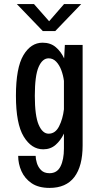

<svg xmlns="http://www.w3.org/2000/svg" viewBox="-20 -720 490 940"><path d="M191.5 11Q134 11 96 -51.5Q58 -114 58 -251Q58 -388 94.5 -449.5Q131 -511 188.5 -511Q227.5 -511 253.2 -489Q279 -467 294 -434L297.5 -500H384.5V-8Q384.5 93.5 344 146.8Q303.5 200 222.5 200Q168.5 200 134.8 177Q101 154 85 118Q69 82 69 43H154.5Q154.5 58 160.5 78Q166.5 98 181.2 113Q196 128 222.5 128Q259.5 128 276.2 94.8Q293 61.5 293 7V-66Q277.5 -33 252.5 -11Q227.5 11 191.5 11ZM150.5 -251Q150.5 -153.5 169.2 -109.5Q188 -65.5 218 -65.5Q251 -65.5 269.2 -101.5Q287.5 -137.5 293 -185V-324Q289.5 -351.5 280 -376.8Q270.5 -402 255 -418.2Q239.5 -434.5 218 -434.5Q187.5 -434.5 169 -392Q150.5 -349.5 150.5 -251ZM62.5 -700H146.5L220.5 -616L293.5 -700H377.5L250.5 -568H189.5Z"/></svg>

Font: Trispace Condensed
Style: Regular
Weight: 400
Width: 3
Designer: Tyler Finck
Foundry: Etcetera Type Company
Version: Version 1.210; ttfautohint (v1.8.3)